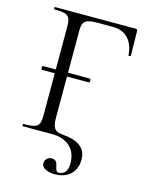

<svg xmlns="http://www.w3.org/2000/svg" viewBox="-122 -702 756 972"><g transform="rotate(15 256.5 -216.0)"><path d="M260 193C343 193 373 138 373 88C373 24 328 -5 250 -11C218 -14 193 -18 193 -85V-301H308C314 -301 314 -321 308 -321H193V-543C193 -592 209 -604 275 -604H354C418 -604 461 -562 466 -485C466 -482 478 -482 478 -486L476 -616C476 -622 473 -625 466 -625H43C40 -625 40 -613 43 -613C116 -613 129 -601 129 -544V-321H62C56 -321 56 -301 62 -301H129V-81C129 -23 116 -12 42 -12C39 -12 39 0 42 0H197C269 0 324 40 324 120C324 159 307 180 278 180C248 180 272 119 226 119C206 119 191 135 191 154C191 180 225 193 260 193Z"/></g></svg>

Font: Cormorant Garamond
Style: Regular
Weight: 400
Designer: Christian Thalmann (Catharsis Fonts)
Foundry: Catharsis Fonts
Version: Version 4.002;Glyphs 3.4 (3410)